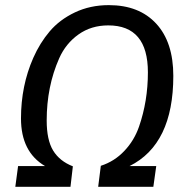

<svg xmlns="http://www.w3.org/2000/svg" viewBox="-20 -721 726 741"><path d="M153.8 -80.1Q61 -134.8 61 -263.7Q61 -390.1 108.4 -497.6Q133.8 -555.2 171.9 -600.1Q210 -645 269 -673.1Q328.1 -701.2 399.9 -701.2Q517.1 -701.2 583 -629.6Q648.9 -558.1 648.9 -428.2Q648.9 -164.1 480 -80.1H583L571.8 0H358.9L369.1 -81.1Q421.9 -98.1 460 -138.7Q498 -178.7 516.6 -232.4Q550.8 -331.1 550.8 -441.9Q550.8 -623 397.9 -623Q332 -623 283 -588.1Q233.9 -553.2 208.5 -496.1Q160.2 -387.2 160.2 -255.9Q160.2 -180.7 185.1 -139.9Q210 -99.1 261.2 -79.1L252 0H39.1L49.8 -80.1Z"/></svg>

Font: FiraSans-Italic
Style: Italic
Weight: 400
Italic angle: -8°
Designer: Carrois Corporate & Edenspiekermann AG
Foundry: Carrois Corporate GbR & Edenspiekermann AG
Version: Version 3.106;PS 003.106;hotconv 1.0.70;makeotf.lib2.5.58329